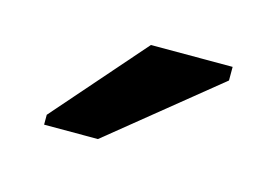

<svg xmlns="http://www.w3.org/2000/svg" viewBox="-39 -798 411 286"><g transform="rotate(15 166.5 -655.0)"><path d="M42.5 -577.6V-592.8L165.5 -733.4H291.5V-712.4L125.5 -577.6Z"/></g></svg>

Font: Liberation Sans
Style: Bold
Weight: 700
Designer: Steve Matteson
Foundry: Ascender Corporation
Version: Version 2.1.5